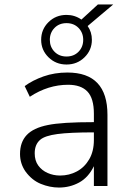

<svg xmlns="http://www.w3.org/2000/svg" viewBox="-20 -836 584 863"><path d="M245 7Q204 7 163.5 -9.5Q123 -26 94 -66Q70 -101 70 -144Q70 -197 100 -229Q130 -261 195 -274Q257 -287 402 -287V-325Q402 -394 373 -424.5Q344 -455 286 -455Q196 -455 114 -401L91 -449Q126 -475 175.5 -492.5Q225 -510 283 -510Q463 -510 463 -320V0H402V-89Q377 -38 335.5 -15.5Q294 7 245 7ZM250 -47Q291 -47 325.5 -65.5Q360 -84 381 -120Q402 -156 402 -207V-241Q294 -241 238 -233.5Q182 -226 161 -208Q136 -187 136 -147Q136 -114 152 -92Q168 -70 194 -58.5Q220 -47 250 -47ZM279 -546Q231 -546 198 -578.5Q165 -611 165 -657Q165 -704 198 -736.5Q231 -769 279 -769Q316 -769 346 -748L420 -816H489L374 -719Q393 -692 393 -657Q393 -611 360 -578.5Q327 -546 279 -546ZM279 -582Q312 -582 333 -603.5Q354 -625 354 -657Q354 -689 333 -710.5Q312 -732 279 -732Q246 -732 225 -710.5Q204 -689 204 -657Q204 -625 225 -603.5Q246 -582 279 -582Z"/></svg>

Font: Winston Light
Style: Regular
Weight: 300
Designer: Original fonts by Vernon Adams / Changes by Cristiano Sobral
Foundry: Original fonts by Vernon Adams / Changes by Cristiano Sobral
Version: Version 2.503;July 17, 2020;FontCreator 13.0.0.2655 64-bit